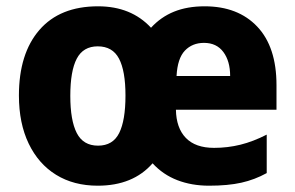

<svg xmlns="http://www.w3.org/2000/svg" viewBox="-20 -579 935 609"><path d="M629 -559Q735 -559 796 -494.5Q857 -430 857 -309V-231H538Q539 -173 569.5 -141.5Q600 -110 659 -110Q702 -110 742.5 -120Q783 -130 826 -152V-30Q788 -9 745.5 0.5Q703 10 643 10Q588 10 542.5 -7.5Q497 -25 464 -61Q402 10 290 10Q214 10 158 -24.5Q102 -59 71 -123.5Q40 -188 40 -276Q40 -409 105 -484Q170 -559 291 -559Q396 -559 459 -491Q490 -525 532 -542Q574 -559 629 -559ZM627 -443Q590 -443 566.5 -418.5Q543 -394 540 -338H710Q710 -385 688.5 -414Q667 -443 627 -443ZM290 -432Q244 -432 223.5 -393Q203 -354 203 -275Q203 -197 223.5 -157Q244 -117 291 -117Q338 -117 358 -157Q378 -197 378 -276Q378 -354 357.5 -393Q337 -432 290 -432Z"/></svg>

Font: Noto Sans Ethiopic SemiCondensed ExtraBold
Style: Regular
Weight: 800
Width: 4
Designer: Monotype Design Team
Foundry: Monotype Imaging Inc.
Version: Version 2.102; ttfautohint (v1.8.4.7-5d5b)